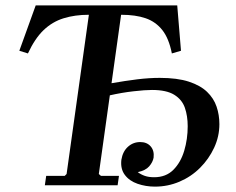

<svg xmlns="http://www.w3.org/2000/svg" viewBox="-20 -690 880 715"><path d="M557 5Q523 5 492.5 -5.5Q462 -16 445 -38.5Q428 -61 432 -95Q437 -126 456.5 -143.5Q476 -161 502 -161Q527 -161 541 -145Q555 -129 552 -103Q549 -86 535.5 -70.5Q522 -55 493 -49Q505 -40 519.5 -35Q534 -30 554 -30Q598 -30 625.5 -57.5Q653 -85 666 -128.5Q679 -172 679 -220Q679 -258 668.5 -288.5Q658 -319 629 -337Q600 -355 546 -355Q520 -355 476.5 -350Q433 -345 389 -335L395 -380Q446 -389 490.5 -394.5Q535 -400 575 -400Q640 -400 683 -386Q726 -372 751 -348Q776 -324 786.5 -293Q797 -262 797 -228Q797 -182 777.5 -140Q758 -98 725 -65Q692 -32 648.5 -13.5Q605 5 557 5ZM640 -670 654 -501 620 -491Q609 -547 584.5 -578Q560 -609 522.5 -622Q485 -635 431 -635L348 -42L356 -35H423L418 0H147L152 -35H221L228 -42L311 -635Q259 -635 217 -622Q175 -609 142.5 -578Q110 -547 84 -491L52 -501L113 -670Z"/></svg>

Font: Brygada 1918 SemiBold
Style: Italic
Weight: 600
Italic angle: -8°
Designer: Mateusz Machalski | Borys Kosmynka | Przemek Hoffer
Foundry: NIEPODLEGLA 2018
Version: Version 3.006